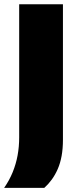

<svg xmlns="http://www.w3.org/2000/svg" viewBox="-24 -733 380 906"><path d="M-4.5 153.5Q20.5 117.5 36 79.2Q51.5 41 59 0.2Q66.5 -40.5 66.5 -85V-343V-474Q66.5 -544.5 66.5 -599.8Q66.5 -655 66.5 -713H273Q273 -655 273 -599.8Q273 -544.5 273 -474V-349Q273 -277 273 -207.8Q273 -138.5 273 -74Q273 -32 266.8 2.5Q260.5 37 248.5 64.5Q236.5 92 220.5 114Q204.5 136 185 153.5Z"/></svg>

Font: Commissioner Thin ExtraBold
Style: Regular
Weight: 800
Version: Version 1.000